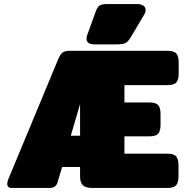

<svg xmlns="http://www.w3.org/2000/svg" viewBox="-20 -932 916 952"><path d="M409 -740Q409 -748 412 -757L454 -873Q462 -896 473 -904Q484 -912 514 -912H657Q678 -912 690 -904.5Q702 -897 702 -883Q702 -871 694 -858L630 -750Q616 -726 603 -719Q590 -712 556 -712H449Q409 -712 409 -740ZM16 -21Q16 -30 21 -43L270 -642Q279 -663 290.5 -671.5Q302 -680 323 -680H811Q843 -680 854.5 -666.5Q866 -653 866 -623V-567Q866 -537 854.5 -523.5Q843 -510 811 -510H597V-424H721Q753 -424 764.5 -410.5Q776 -397 776 -367V-313Q776 -283 764.5 -269.5Q753 -256 721 -256H597V-170H810Q842 -170 853.5 -156.5Q865 -143 865 -113V-57Q865 -27 853.5 -13.5Q842 0 810 0H437Q404 0 390.5 -14Q377 -28 377 -57V-104H288L265 -27Q257 0 226 0H38Q16 0 16 -21ZM377 -259V-416L331 -259Z"/></svg>

Font: Mitr
Style: Bold
Weight: 700
Designer: Thanarat Vachiruckul
Foundry: Cadson Demak
Version: Version 1.003